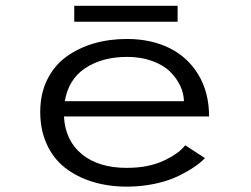

<svg xmlns="http://www.w3.org/2000/svg" viewBox="-20 -650 890 680"><path d="M243 -629.5H609V-573H243ZM706 -90Q691 -74.5 668.5 -59Q646 -43.5 612 -26.8Q578 -10 530 0.5Q482 11 429 11Q364 11 308.5 -6Q253 -23 211.2 -55.2Q169.5 -87.5 146 -138.5Q122.5 -189.5 122.5 -253.5Q122.5 -317.5 147.2 -367.8Q172 -418 214.8 -449Q257.5 -480 312 -496Q366.5 -512 429.5 -512Q514.5 -512 580 -479.8Q645.5 -447.5 683 -384.8Q720.5 -322 720.5 -237.5H206.5Q211 -152.5 269.8 -104Q328.5 -55.5 429 -55.5Q505.5 -55.5 559.5 -80.8Q613.5 -106 636 -135.5ZM430.5 -448.5Q342.5 -448.5 282.5 -409Q222.5 -369.5 209.5 -291.5H631.5Q631 -319 618.2 -346.2Q605.5 -373.5 581.8 -396.8Q558 -420 518.5 -434.2Q479 -448.5 430.5 -448.5Z"/></svg>

Font: League Mono Wide Light
Style: Regular
Weight: 300
Width: 8
Designer: Tyler Finck
Foundry: The League of Moveable Type / Tyler Finck
Version: Version 2.210